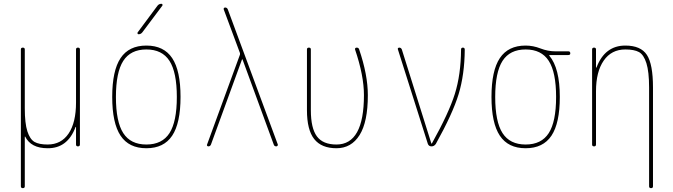

<svg xmlns="http://www.w3.org/2000/svg" viewBox="-20 -770 3540 1010"><path d="M89.8 210V-509.8Q89.8 -519.5 100.1 -519.5Q110.4 -519.5 110.4 -509.8V-200.2Q110.4 -121.1 124 -79.1Q137.7 -37.1 161.6 -23.4Q185.5 -9.8 230.5 -9.8Q301.8 -9.8 340.8 -67.4Q379.9 -125 379.9 -230.5V-509.8Q379.9 -519.5 390.1 -519.5Q400.4 -519.5 400.4 -509.8V-9.8Q400.4 0 390.1 0Q379.9 0 379.9 -9.8V-101.6Q379.9 -102.5 378.9 -102.5Q377 -102.5 377 -100.6Q335 10.7 230.5 9.8Q142.6 9.8 112.3 -51.8Q111.3 -51.8 110.4 -50.8V210Q110.4 219.7 100.1 219.7Q89.8 219.7 89.8 210Z M871.6 -449.7Q833 -509.8 750 -509.8Q667 -509.8 628.4 -449.7Q589.8 -389.6 589.8 -259.8Q589.8 -129.9 628.4 -69.8Q667 -9.8 750 -9.8Q833 -9.8 871.6 -69.8Q910.2 -129.9 910.2 -259.8Q910.2 -389.6 871.6 -449.7ZM885.7 -56.2Q841.8 9.8 750 9.8Q658.2 9.8 614.3 -56.2Q570.3 -122.1 570.3 -260.3Q570.3 -398.4 614.3 -464.4Q658.2 -530.3 750 -530.3Q841.8 -530.3 885.7 -464.4Q929.7 -398.4 929.7 -260.3Q929.7 -122.1 885.7 -56.2ZM709 -589.8Q705.1 -589.8 703.6 -593.3Q702.1 -596.7 704.1 -599.6L808.6 -740.2Q816.4 -750 829.1 -750Q833 -750 834.5 -746.6Q835.9 -743.2 834 -740.2L728.5 -599.6Q720.7 -589.8 709 -589.8Z M1076.2 0Q1072.3 0 1069.8 -2.9Q1067.4 -5.9 1069.3 -9.8L1242.2 -482.4Q1243.2 -486.3 1242.2 -491.2L1157.2 -719.7Q1155.3 -723.6 1157.7 -727.1Q1160.2 -730.5 1164.1 -730.5Q1174.8 -730.5 1178.7 -719.7L1441.4 -9.8Q1442.4 -5.9 1439.5 -2.9Q1436.5 0 1433.6 0Q1422.9 0 1419.9 -9.8L1255.9 -457Q1255.9 -458 1253.9 -458Q1252.9 -458 1252.9 -457L1089.8 -9.8Q1085.9 0 1076.2 0Z M1750 9.8Q1670.9 9.8 1632.8 -38.6Q1594.7 -86.9 1594.7 -190.4V-509.8Q1594.7 -519.5 1605 -519.5Q1615.2 -519.5 1615.2 -509.8V-190.4Q1615.2 -95.7 1647 -52.7Q1678.7 -9.8 1750 -9.8Q1894.5 -9.8 1894.5 -269.5Q1894.5 -372.1 1847.7 -509.8Q1846.7 -513.7 1849.1 -516.6Q1851.6 -519.5 1856.4 -519.5Q1866.2 -519.5 1869.1 -510.7Q1915 -376 1915 -269.5Q1915 -128.9 1871.6 -59.6Q1828.1 9.8 1750 9.8Z M2230.5 -13.7 2073.2 -509.8Q2071.3 -513.7 2073.7 -516.6Q2076.2 -519.5 2080.1 -519.5Q2089.8 -519.5 2093.8 -509.8L2249 -15.6Q2249 -14.6 2250 -14.6Q2252 -14.6 2252 -15.6Q2340.8 -174.8 2372.6 -275.9Q2404.3 -377 2405.3 -508.8Q2405.3 -519.5 2415 -519.5Q2424.8 -519.5 2424.8 -508.8Q2423.8 -377.9 2392.6 -274.9Q2361.3 -171.9 2272.5 -12.7Q2263.7 0 2250 0Q2235.4 0 2230.5 -13.7Z M2866.7 -449.7Q2828.1 -509.8 2745.1 -509.8Q2662.1 -509.8 2623.5 -449.7Q2585 -389.6 2585 -259.8Q2585 -129.9 2623.5 -69.8Q2662.1 -9.8 2745.1 -9.8Q2828.1 -9.8 2866.7 -69.8Q2905.3 -129.9 2905.3 -259.8Q2905.3 -389.6 2866.7 -449.7ZM2745.1 -530.3Q2784.2 -530.3 2823.2 -515.1Q2862.3 -500 2900.4 -500H2969.7Q2979.5 -500 2980 -490.2Q2980.5 -480.5 2969.7 -480.5H2870.1Q2869.1 -480.5 2869.1 -479Q2869.1 -477.5 2869.6 -477.5Q2870.1 -477.5 2870.1 -476.6Q2924.8 -411.1 2924.8 -259.8Q2924.8 -122.1 2880.9 -56.2Q2836.9 9.8 2745.1 9.8Q2653.3 9.8 2609.4 -56.2Q2565.4 -122.1 2565.4 -260.3Q2565.4 -398.4 2609.4 -464.4Q2653.3 -530.3 2745.1 -530.3Z M3094.7 -9.8V-509.8Q3094.7 -519.5 3105 -519.5Q3115.2 -519.5 3115.2 -509.8V-415Q3115.2 -414.1 3116.2 -414.1Q3118.2 -414.1 3118.2 -416Q3162.1 -530.3 3269.5 -530.3Q3350.6 -530.3 3382.8 -481.4Q3415 -432.6 3415 -309.6V210Q3415 219.7 3404.8 219.7Q3394.5 219.7 3394.5 210V-309.6Q3394.5 -392.6 3380.4 -437.5Q3366.2 -482.4 3341.3 -496.1Q3316.4 -509.8 3269.5 -509.8Q3196.3 -509.8 3155.8 -451.2Q3115.2 -392.6 3115.2 -290V-9.8Q3115.2 0 3105 0Q3094.7 0 3094.7 -9.8Z"/></svg>

Font: Rounded-X Mgen+ 2m thin
Style: Regular
Weight: 100
Designer: [Source Han Sans]
Ryoko NISHIZUKA  (kana & ideographs); Paul D. Hunt (Latin, Greek & Cyrillic); Wenlong ZHANG  (bopomofo
Version: Version 1.059.20150602